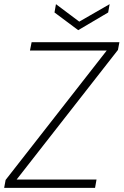

<svg xmlns="http://www.w3.org/2000/svg" viewBox="-23 -903 594 923"><path d="M-3 0 4 -38 490 -660H121L129 -700H551L544 -663L57 -40H441L434 0ZM504 -883 497 -843 353 -758 239 -843 246 -883 358 -799Z"/></svg>

Font: DM Sans 11pt ExtraLight
Style: Italic
Weight: 250
Italic angle: -10°
Version: Version 4.004;gftools[0.9.30]